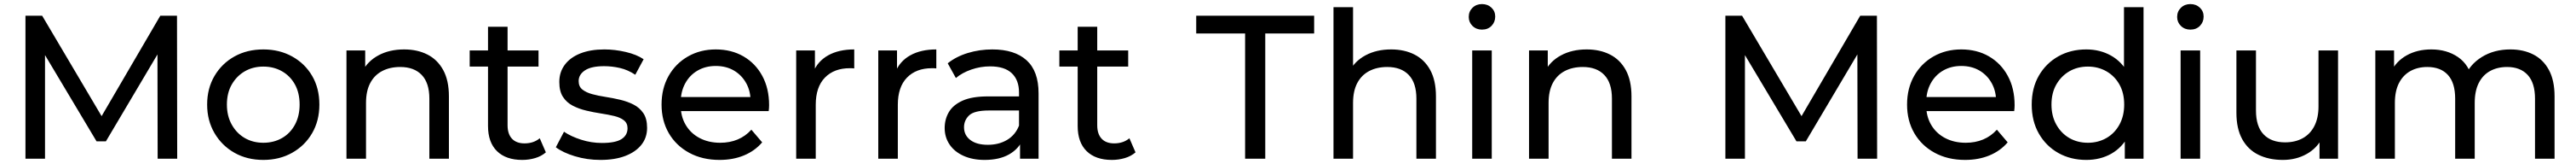

<svg xmlns="http://www.w3.org/2000/svg" viewBox="-20 -777 12648 803"><path d="M105 0V-700H187L501 -171H457L767 -700H849L850 0H754L753 -549H776L500 -85H454L176 -549H201V0Z M1273 6Q1193 6 1131 -29Q1069 -64 1033 -125.5Q997 -187 997 -265Q997 -344 1033 -405Q1069 -466 1131 -500.5Q1193 -535 1273 -535Q1352 -535 1414.5 -500.5Q1477 -466 1512.5 -405.5Q1548 -345 1548 -265Q1548 -186 1512.5 -125Q1477 -64 1414.5 -29Q1352 6 1273 6ZM1273 -78Q1324 -78 1364.5 -101Q1405 -124 1428 -166.5Q1451 -209 1451 -265Q1451 -322 1428 -363.5Q1405 -405 1364.5 -428Q1324 -451 1273 -451Q1222 -451 1182 -428Q1142 -405 1118 -363.5Q1094 -322 1094 -265Q1094 -209 1118 -166.5Q1142 -124 1182 -101Q1222 -78 1273 -78Z M1681 0V-530H1773V-387L1758 -425Q1784 -477 1838 -506Q1892 -535 1964 -535Q2029 -535 2078.5 -510Q2128 -485 2156 -434Q2184 -383 2184 -305V0H2088V-294Q2088 -371 2050.5 -410Q2013 -449 1945 -449Q1894 -449 1856 -429Q1818 -409 1797.5 -370Q1777 -331 1777 -273V0Z M2544 6Q2464 6 2420 -37Q2376 -80 2376 -160V-646H2472V-164Q2472 -121 2493.5 -98Q2515 -75 2555 -75Q2600 -75 2630 -100L2660 -31Q2638 -12 2607.5 -3Q2577 6 2544 6ZM2286 -451V-530H2624V-451Z M2928 6Q2862 6 2802.5 -12Q2743 -30 2709 -56L2749 -132Q2783 -109 2833 -93Q2883 -77 2935 -77Q3002 -77 3031.5 -96Q3061 -115 3061 -149Q3061 -174 3043 -188Q3025 -202 2995.5 -209Q2966 -216 2930 -221.5Q2894 -227 2858 -235.5Q2822 -244 2792 -259.5Q2762 -275 2744 -302.5Q2726 -330 2726 -376Q2726 -424 2753 -460Q2780 -496 2829.5 -515.5Q2879 -535 2947 -535Q2999 -535 3052.5 -522.5Q3106 -510 3140 -487L3099 -411Q3063 -435 3024 -444Q2985 -453 2946 -453Q2883 -453 2852 -432.5Q2821 -412 2821 -380Q2821 -353 2839.5 -338.5Q2858 -324 2887.5 -316Q2917 -308 2953 -302.5Q2989 -297 3025 -288.5Q3061 -280 3090.5 -265Q3120 -250 3138.5 -223Q3157 -196 3157 -151Q3157 -103 3129 -68Q3101 -33 3050 -13.5Q2999 6 2928 6Z M3513 6Q3428 6 3363.5 -29Q3299 -64 3263.5 -125Q3228 -186 3228 -265Q3228 -344 3262.5 -405Q3297 -466 3357.5 -500.5Q3418 -535 3494 -535Q3571 -535 3630 -501Q3689 -467 3722.5 -405.5Q3756 -344 3756 -262Q3756 -256 3755.5 -248Q3755 -240 3754 -233H3303V-302H3704L3665 -278Q3666 -329 3644 -369Q3622 -409 3583.5 -431.5Q3545 -454 3494 -454Q3444 -454 3405 -431.5Q3366 -409 3344 -368.5Q3322 -328 3322 -276V-260Q3322 -207 3346.5 -165.5Q3371 -124 3415 -101Q3459 -78 3516 -78Q3563 -78 3601.5 -94Q3640 -110 3669 -142L3722 -80Q3686 -38 3632.5 -16Q3579 6 3513 6Z M3889 0V-530H3981V-386L3972 -422Q3994 -477 4046 -506Q4098 -535 4174 -535V-442Q4168 -443 4162.5 -443Q4157 -443 4152 -443Q4075 -443 4030 -397Q3985 -351 3985 -264V0Z M4292 0V-530H4384V-386L4375 -422Q4397 -477 4449 -506Q4501 -535 4577 -535V-442Q4571 -443 4565.5 -443Q4560 -443 4555 -443Q4478 -443 4433 -397Q4388 -351 4388 -264V0Z M4988 0V-112L4983 -133V-324Q4983 -385 4947.5 -418.5Q4912 -452 4841 -452Q4794 -452 4749 -436.5Q4704 -421 4673 -395L4633 -467Q4674 -500 4731.5 -517.5Q4789 -535 4852 -535Q4961 -535 5020 -482Q5079 -429 5079 -320V0ZM4814 6Q4755 6 4710.5 -14Q4666 -34 4642 -69.5Q4618 -105 4618 -150Q4618 -193 4638.5 -228Q4659 -263 4705.5 -284Q4752 -305 4831 -305H4999V-236H4835Q4763 -236 4738 -212Q4713 -188 4713 -154Q4713 -115 4744 -91.5Q4775 -68 4830 -68Q4884 -68 4924.5 -92Q4965 -116 4983 -162L5002 -96Q4983 -49 4935 -21.5Q4887 6 4814 6Z M5439 6Q5359 6 5315 -37Q5271 -80 5271 -160V-646H5367V-164Q5367 -121 5388.5 -98Q5410 -75 5450 -75Q5495 -75 5525 -100L5555 -31Q5533 -12 5502.5 -3Q5472 6 5439 6ZM5181 -451V-530H5519V-451Z M6093 0V-613H5853V-700H6432V-613H6192V0Z M6527 0V-742H6623V-387L6604 -425Q6630 -477 6684 -506Q6738 -535 6810 -535Q6875 -535 6924.5 -510Q6974 -485 7002 -434Q7030 -383 7030 -305V0H6934V-294Q6934 -371 6896.5 -410Q6859 -449 6791 -449Q6740 -449 6702 -429Q6664 -409 6643.5 -370Q6623 -331 6623 -273V0Z M7208 0V-530H7304V0ZM7256 -632Q7228 -632 7209.5 -650Q7191 -668 7191 -694Q7191 -721 7209.5 -739Q7228 -757 7256 -757Q7284 -757 7302.5 -739.5Q7321 -722 7321 -696Q7321 -669 7303 -650.5Q7285 -632 7256 -632Z M7487 0V-530H7579V-387L7564 -425Q7590 -477 7644 -506Q7698 -535 7770 -535Q7835 -535 7884.5 -510Q7934 -485 7962 -434Q7990 -383 7990 -305V0H7894V-294Q7894 -371 7856.5 -410Q7819 -449 7751 -449Q7700 -449 7662 -429Q7624 -409 7603.5 -370Q7583 -331 7583 -273V0Z M8451 0V-700H8533L8847 -171H8803L9113 -700H9195L9196 0H9100L9099 -549H9122L8846 -85H8800L8522 -549H8547V0Z M9628 6Q9543 6 9478.5 -29Q9414 -64 9378.5 -125Q9343 -186 9343 -265Q9343 -344 9377.5 -405Q9412 -466 9472.5 -500.5Q9533 -535 9609 -535Q9686 -535 9745 -501Q9804 -467 9837.5 -405.5Q9871 -344 9871 -262Q9871 -256 9870.5 -248Q9870 -240 9869 -233H9418V-302H9819L9780 -278Q9781 -329 9759 -369Q9737 -409 9698.5 -431.5Q9660 -454 9609 -454Q9559 -454 9520 -431.5Q9481 -409 9459 -368.5Q9437 -328 9437 -276V-260Q9437 -207 9461.5 -165.5Q9486 -124 9530 -101Q9574 -78 9631 -78Q9678 -78 9716.5 -94Q9755 -110 9784 -142L9837 -80Q9801 -38 9747.5 -16Q9694 6 9628 6Z M10223 6Q10146 6 10085.5 -28Q10025 -62 9990 -123Q9955 -184 9955 -265Q9955 -346 9990 -406.5Q10025 -467 10085.5 -501Q10146 -535 10223 -535Q10290 -535 10344 -505Q10398 -475 10430.5 -415Q10463 -355 10463 -265Q10463 -175 10431.5 -115Q10400 -55 10346 -24.5Q10292 6 10223 6ZM10231 -78Q10281 -78 10321.5 -101Q10362 -124 10385.5 -166.5Q10409 -209 10409 -265Q10409 -322 10385.5 -363.5Q10362 -405 10321.5 -428Q10281 -451 10231 -451Q10180 -451 10140 -428Q10100 -405 10076 -363.5Q10052 -322 10052 -265Q10052 -209 10076 -166.5Q10100 -124 10140 -101Q10180 -78 10231 -78ZM10412 0V-143L10418 -266L10408 -389V-742H10504V0Z M10686 0V-530H10782V0ZM10734 -632Q10706 -632 10687.5 -650Q10669 -668 10669 -694Q10669 -721 10687.5 -739Q10706 -757 10734 -757Q10762 -757 10780.5 -739.5Q10799 -722 10799 -696Q10799 -669 10781 -650.5Q10763 -632 10734 -632Z M11188 6Q11120 6 11068.5 -19Q11017 -44 10988.5 -95.5Q10960 -147 10960 -225V-530H11056V-236Q11056 -158 11093.5 -119Q11131 -80 11199 -80Q11249 -80 11286 -100.5Q11323 -121 11343 -160.5Q11363 -200 11363 -256V-530H11459V0H11368V-143L11383 -105Q11357 -52 11305 -23Q11253 6 11188 6Z M11642 0V-530H11734V-389L11719 -425Q11744 -477 11796 -506Q11848 -535 11917 -535Q11993 -535 12048 -497.5Q12103 -460 12120 -384L12081 -400Q12105 -461 12165 -498Q12225 -535 12305 -535Q12369 -535 12418 -510Q12467 -485 12494.5 -434Q12522 -383 12522 -305V0H12426V-294Q12426 -371 12390 -410Q12354 -449 12289 -449Q12241 -449 12205 -429Q12169 -409 12149.5 -370Q12130 -331 12130 -273V0H12034V-294Q12034 -371 11998.5 -410Q11963 -449 11897 -449Q11850 -449 11814 -429Q11778 -409 11758 -370Q11738 -331 11738 -273V0Z"/></svg>

Font: Montserrat Thin Medium
Style: Regular
Weight: 500
Version: Version 9.000